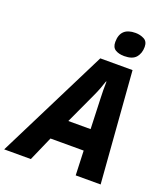

<svg xmlns="http://www.w3.org/2000/svg" viewBox="-221 -1045 1008 1158"><g transform="rotate(20 282.5 -465.5)"><path d="M248 -293 340 -492Q353 -520 362.5 -545Q372 -570 380 -595H383Q382 -567 382.5 -539.5Q383 -512 384 -485L391 -293ZM-57 0H114L183 -157H396L402 0H562L507 -714H300ZM430 -776Q483 -776 505.5 -802.5Q528 -829 528 -870Q528 -905 503 -918Q478 -931 448 -931Q351 -931 351 -838Q351 -803 373.5 -789.5Q396 -776 430 -776Z"/></g></svg>

Font: Noto Sans Display Extra
Style: Italic
Weight: 800
Italic angle: -12°
Designer: Monotype Design Team
Foundry: Monotype Imaging Inc.
Version: Version 1.900